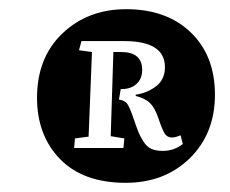

<svg xmlns="http://www.w3.org/2000/svg" viewBox="-20 -793 503 420"><path d="M254.9 -393.1Q162.1 -393.1 111.6 -444.8Q61 -496.6 61 -579.1Q61 -667 116.7 -720Q172.4 -772.9 255.9 -772.9Q344.7 -772.9 397.5 -721.9Q450.2 -670.9 450.2 -585.9Q450.2 -501 395.3 -447Q340.3 -393.1 254.9 -393.1ZM240.2 -575.2Q253.4 -573.2 258.5 -565.7Q263.7 -558.1 272 -534.2Q278.8 -514.2 282.7 -504.4Q286.6 -494.6 293.9 -483.2Q301.3 -471.7 311.3 -467.3Q321.3 -462.9 335.9 -462.9Q360.8 -462.9 379.9 -478L375 -497.1Q363.8 -492.2 356 -492.2Q345.7 -492.2 340.1 -501.2Q334.5 -510.3 326.2 -535.2Q318.8 -557.1 308.1 -567.6Q297.4 -578.1 276.9 -583V-585.9Q301.8 -589.4 321.3 -604.2Q340.8 -619.1 340.8 -646Q340.8 -703.1 252 -703.1H158.2L152.8 -683.1L181.2 -679.2L173.8 -494.1L144 -490.2L142.1 -469.2H250L252 -490.2L222.2 -495.1L228 -679.2H245.1Q291 -679.2 291 -640.1Q291 -620.6 278.6 -609.4Q266.1 -598.1 246.1 -598.1H244.1Z"/></svg>

Font: Literata Book
Style: Bold Italic
Weight: 700
Italic angle: -3°
Designer: Latin by Veronika Burian and Jose Scaglione. Greek by Irene Vlachou. Cyrillic by Vera Evstafieva
Foundry: TypeTogether
Version: Version 1.003;PS 001.003;hotconv 1.0.88;makeotf.lib2.5.64775